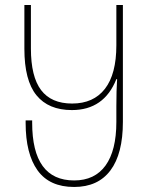

<svg xmlns="http://www.w3.org/2000/svg" viewBox="-20 -734 592 764"><path d="M82 -245V-255H108V-246Q108 -16 275 -16Q357 -16 400 -75.5Q443 -135 443 -249V-311Q443 -376 446 -419H443Q394 -296 266 -296Q173 -296 125 -355Q77 -414 77 -540V-714H103V-541Q103 -429 143.5 -375.5Q184 -322 267 -322Q352 -322 397.5 -380.5Q443 -439 443 -554V-714H469V-249Q469 -122 419.5 -56Q370 10 275 10Q177 10 129.5 -56Q82 -122 82 -245Z"/></svg>

Font: Noto Sans Georgian Thin Narrow
Style: Regular
Weight: 250
Width: 4
Designer: Monotype Design team
Foundry: Monotype Imaging Inc.
Version: Version 1.000